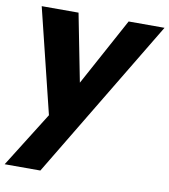

<svg xmlns="http://www.w3.org/2000/svg" viewBox="-89 -634 859 975"><g transform="rotate(10 340.0 -146.5)"><path d="M179.2 -19 46.9 -558.1H236.8L305.2 -209L495.1 -558.1H680.2L185.1 265.1H1Z"/></g></svg>

Font: Poppins
Style: Bold Italic
Weight: 700
Italic angle: -10°
Designer: Ninad Kale (Devanagari), Jonny Pinhorn (Latin)
Foundry: Indian Type Foundry
Version: Version 3.200;PS 1.000;hotconv 16.6.54;makeotf.lib2.5.65590